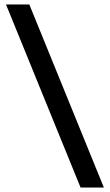

<svg xmlns="http://www.w3.org/2000/svg" viewBox="-20 -725 495 865"><path d="M343 120H448L112 -705H7Z"/></svg>

Font: Mluvka Medium
Style: Regular
Weight: 500
Designer: Modified by Jiří Krblich, Original typeface by Gumpita Rahayu
Foundry: Gumpita Rahayu & Jiří Krblich
Version: Version 2.000;Glyphs 3.1.1 (3134)